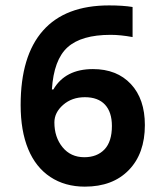

<svg xmlns="http://www.w3.org/2000/svg" viewBox="-20 -780 612 717"><path d="M475.1 -753.9V-641.6Q429.7 -649.9 393.1 -649.9Q283.7 -649.9 232.2 -603.3Q180.7 -556.6 173.8 -445.8H179.2Q223.6 -522 327.1 -522Q416.5 -522 468.8 -466.1Q521 -410.2 521 -313Q521 -206.5 460.9 -144.8Q400.9 -83 296.9 -83Q222.7 -83 168 -119.1Q113.3 -155.3 85.2 -223.4Q57.1 -291.5 57.1 -387.7Q57.1 -571.3 140.4 -665.5Q223.6 -759.8 387.2 -759.8Q439 -759.8 475.1 -753.9ZM397.9 -309.6Q397.9 -361.3 372.1 -389.2Q346.2 -417 296.9 -417Q248.5 -417 215.8 -388.4Q183.1 -359.9 183.1 -322.8Q183.1 -267.6 213.6 -230.2Q244.1 -192.9 294.9 -192.9Q342.3 -192.9 370.1 -221.9Q397.9 -251 397.9 -309.6Z"/></svg>

Font: Noto Sans Oriya UI
Style: Bold
Weight: 700
Designer: Monotype Design Team
Foundry: Monotype Imaging Inc.
Version: Version 1.01